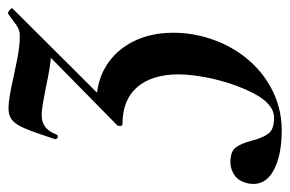

<svg xmlns="http://www.w3.org/2000/svg" viewBox="-216 -295 717 475"><g transform="rotate(-90 142.5 -57.5)"><path d="M299 12Q299 38 295 61Q284 124 250.5 174Q217 224 166.5 252.5Q116 281 58 281Q-7 281 -44 259.5Q-81 238 -74 199Q-69 175 -54 164.5Q-39 154 -21 154Q5 154 15 167Q25 180 32 207Q39 234 49.5 248Q60 262 88 262Q123 262 149 211.5Q175 161 188 97Q196 55 196 26Q196 -40 164.5 -76.5Q133 -113 73 -113Q69 -113 68.5 -118Q68 -123 70 -126L308 -360L302 -349Q289 -314 276.5 -302Q264 -290 243 -290Q222 -290 161 -303Q111 -313 97 -313Q78 -313 66.5 -304.5Q55 -296 47 -276Q46 -273 42 -273Q39 -273 37 -275.5Q35 -278 36 -281Q53 -333 62.5 -355Q72 -377 83 -386Q94 -395 112 -395Q136 -395 192 -382Q197 -381 230.5 -374Q264 -367 291 -367Q301 -367 309 -370.5Q317 -374 328 -383L346 -396H348Q351 -396 356 -391.5Q361 -387 359 -385L91 -116L130 -177Q179 -177 217.5 -153Q256 -129 277.5 -86Q299 -43 299 12Z"/></g></svg>

Font: Cormorant Infant
Style: Bold Italic
Weight: 700
Italic angle: -10°
Designer: Christian Thalmann (Catharsis Fonts)
Foundry: Catharsis Fonts
Version: Version 4.000